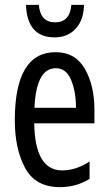

<svg xmlns="http://www.w3.org/2000/svg" viewBox="-20 -761 447 791"><path d="M209 -546Q41 -546 41 -265Q41 -148 83.5 -69Q126 10 227 10Q294 10 349 -24V-96Q294 -59 236 -59Q124 -59 121 -253H369V-309Q369 -409 329.5 -477.5Q290 -546 209 -546ZM210 -480Q253 -480 273 -431.5Q293 -383 293 -317H122Q129 -480 210 -480ZM326 -741H274Q268 -669 207 -669Q146 -669 140 -741H87Q92 -607 205 -607Q259 -607 292 -643Q325 -679 326 -741Z"/></svg>

Font: Noto Sans Display Condensed
Style: Regular
Weight: 400
Width: 3
Designer: Monotype Design Team
Foundry: Monotype Imaging Inc.
Version: Version 1.900